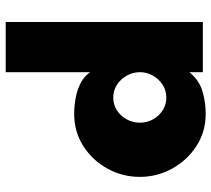

<svg xmlns="http://www.w3.org/2000/svg" viewBox="-54 -437 741 673"><g transform="rotate(90 316.5 -100.5)"><path d="M57 250V-441H233V-394Q262 -429 301 -440Q340 -451 379 -451Q442 -451 492 -418.5Q542 -386 571 -333.5Q600 -281 600 -220Q600 -159 571 -106.5Q542 -54 492 -22Q442 10 379 10Q353 10 324.5 5Q296 0 271.5 -12.5Q247 -25 233 -46V250ZM322 -127Q347 -127 367 -140Q387 -153 398.5 -174.5Q410 -196 410 -220Q410 -245 398.5 -266Q387 -287 367 -300Q347 -313 322 -313Q297 -313 277 -300Q257 -287 245 -266Q233 -245 233 -220Q233 -196 245 -174.5Q257 -153 277 -140Q297 -127 322 -127Z"/></g></svg>

Font: Teachers ExtraBold
Style: Regular
Weight: 800
Designer: Alfredo Marco Pradil, Chank Diesel
Version: Version 1.001